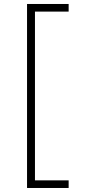

<svg xmlns="http://www.w3.org/2000/svg" viewBox="-20 -747 453 960"><path d="M115.2 192.9V-727.1H323.2V-689H154.8V154.8H323.2V192.9Z"/></svg>

Font: Clear Sans Thin
Style: Regular
Weight: 250
Foundry: Intel Corporation
Version: Version 1.00